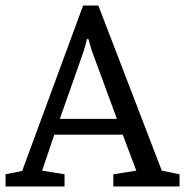

<svg xmlns="http://www.w3.org/2000/svg" viewBox="-31 -673 668 693"><path d="M-11 0V-44L49 -56L269 -653H324L553 -57L617 -44V0H378V-44L461 -57L412 -187H165L121 -57L202 -44V0ZM185 -244H391L300 -491L288 -532H283L272 -491Z"/></svg>

Font: Faustina Light
Style: Regular
Weight: 400
Version: Version 1.200